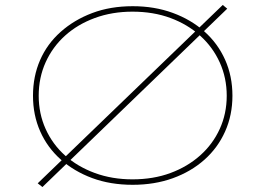

<svg xmlns="http://www.w3.org/2000/svg" viewBox="-20 -735 1069 774"><path d="M151 19 132 4 878 -715 896 -700ZM515 10Q425 10 352 -17Q279 -44 225 -92Q171 -140 142 -205.5Q113 -271 113 -349Q113 -427 141.5 -492.5Q170 -558 224.5 -606.5Q279 -655 352 -682.5Q425 -710 515 -710Q603 -710 676.5 -683Q750 -656 804 -608Q858 -560 887.5 -494Q917 -428 917 -349Q917 -271 887.5 -205Q858 -139 804 -91Q750 -43 676.5 -16.5Q603 10 515 10ZM514 -12Q598 -12 667 -37.5Q736 -63 787 -108.5Q838 -154 866 -215.5Q894 -277 894 -349Q894 -421 866 -483Q838 -545 787 -591Q736 -637 667 -662.5Q598 -688 514 -688Q432 -688 362.5 -662.5Q293 -637 242.5 -591.5Q192 -546 164 -484Q136 -422 136 -349Q136 -277 164 -215Q192 -153 242.5 -108Q293 -63 362.5 -37.5Q432 -12 514 -12Z"/></svg>

Font: Lexend Peta Thin
Style: Regular
Weight: 250
Version: Version 1.007